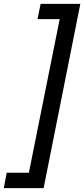

<svg xmlns="http://www.w3.org/2000/svg" viewBox="-69 -832 438 998"><path d="M-34.2 65.9H81.1L241.2 -732.4H126L142.1 -812H348.6L157.7 146H-49.3Z"/></svg>

Font: Reddit Sans Vanilla SemiBold
Style: Italic
Weight: 600
Italic angle: -11.25°
Designer: Stephen Hutchings
Version: Version 1.013